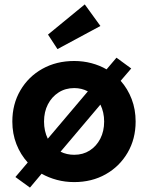

<svg xmlns="http://www.w3.org/2000/svg" viewBox="-20 -817 673 872"><path d="M116 35 50 -13 106 -79Q73 -115 54.5 -162.5Q36 -210 36 -265Q36 -344 72.5 -406.5Q109 -469 172.5 -504.5Q236 -540 317 -540Q358 -540 395.5 -530Q433 -520 464 -502L509 -555L576 -506L528 -450Q560 -414 578 -367Q596 -320 596 -265Q596 -186 559.5 -123.5Q523 -61 460 -25.5Q397 10 317 10Q276 10 238.5 0Q201 -10 169 -28ZM180 -265Q180 -222 197 -187L379 -402Q351 -417 317 -417Q277 -417 246 -397Q215 -377 197.5 -343Q180 -309 180 -265ZM317 -114Q357 -114 387.5 -133.5Q418 -153 435.5 -187Q453 -221 453 -265Q453 -307 436 -342L255 -128Q283 -114 317 -114ZM241 -594 198 -660 365 -797 436 -699Z"/></svg>

Font: Lexend Deca SemiBold
Style: Regular
Weight: 600
Designer: Bonnie Shaver-Troup, Thomas Jockin
Foundry: Lexend
Version: Version 1.008; ttfautohint (v1.8.4.7-5d5b)